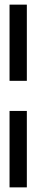

<svg xmlns="http://www.w3.org/2000/svg" viewBox="-20 -731 164 829"><path d="M21.2 78H95.9V-252H21.2ZM21.2 -382H95.9V-711H21.2Z"/></svg>

Font: Anybody Thin Condensed
Style: Regular
Weight: 100
Width: 3
Version: Version 1.113;gftools[0.9.25]